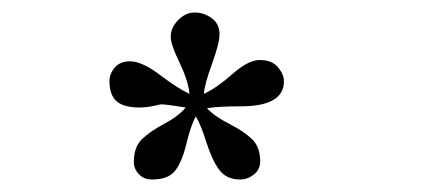

<svg xmlns="http://www.w3.org/2000/svg" viewBox="-20 -718 680 307"><path d="M277 -546Q241 -552 236 -551Q202 -542 178.5 -549.5Q155 -557 155 -588Q155 -600 163.5 -610Q172 -620 188 -620Q207 -620 236 -598Q265 -576 283 -568Q281 -589 267 -618Q253 -647 253 -659Q253 -674 265 -686Q277 -698 291 -698Q306 -698 318.5 -689Q331 -680 331 -663Q331 -649 319 -616Q307 -583 306 -568Q326 -577 351.5 -599.5Q377 -622 395 -622Q415 -622 424.5 -610.5Q434 -599 434 -588Q434 -548 365 -548Q329 -548 311 -545Q323 -532 346.5 -520Q370 -508 383 -495.5Q396 -483 396 -460Q396 -447 386 -439Q376 -431 364 -431Q342 -431 330.5 -446.5Q319 -462 310 -490.5Q301 -519 293 -532Q285 -517 278 -488Q271 -459 260 -445Q249 -431 223 -431Q210 -431 202 -439.5Q194 -448 194 -459Q194 -483 207 -495.5Q220 -508 242.5 -520Q265 -532 277 -546Z"/></svg>

Font: Linux Libertine Mono O
Style: Mono
Weight: 400
Designer: Philipp H. Poll
Foundry: Philipp H. Poll
Version: Version 5.1.7